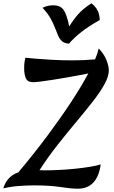

<svg xmlns="http://www.w3.org/2000/svg" viewBox="-68 -1131 691 1161"><path d="M139 -10Q99 -10 48.5 -6.5Q-2 -3 -48 8Q-45 -3 -36.5 -21Q-28 -39 -9 -58Q10 -77 43 -89Q138 -202 218.5 -310Q299 -418 362 -514Q425 -610 466 -687Q444 -682 408 -675.5Q372 -669 330 -661.5Q288 -654 248.5 -648Q209 -642 178 -638Q147 -634 134 -634Q98 -634 88 -658.5Q78 -683 78 -717Q78 -741 80.5 -757Q83 -773 86 -782Q100 -780 142.5 -776.5Q185 -773 244 -769.5Q303 -766 369 -766Q404 -766 439.5 -767.5Q475 -769 507 -772Q523 -810 529 -838Q563 -802 576.5 -766Q590 -730 590 -706Q590 -669 563.5 -621Q537 -573 492 -515.5Q447 -458 392 -392.5Q337 -327 279.5 -254Q222 -181 171 -102Q177 -102 184.5 -101.5Q192 -101 202 -101Q245 -101 293.5 -103.5Q342 -106 389.5 -111Q437 -116 477 -122.5Q517 -129 541 -137Q521 10 402 10Q362 10 297.5 0Q233 -10 139 -10ZM485 -1111Q492 -1106 503.5 -1094.5Q515 -1083 524.5 -1062.5Q534 -1042 535 -1010Q468 -972 424.5 -938Q381 -904 349 -867Q322 -869 307.5 -881.5Q293 -894 284 -914.5Q275 -935 265 -961.5Q255 -988 238 -1019Q221 -1050 189 -1084Q208 -1093 223.5 -1096Q239 -1099 256 -1099Q296 -1099 315.5 -1072.5Q335 -1046 351 -971Q373 -1008 402.5 -1042.5Q432 -1077 485 -1111Z"/></svg>

Font: Merienda SemiBold
Style: Regular
Weight: 600
Designer: Eduardo Rodriguez Tunni
Foundry: Eduardo Rodriguez Tunni
Version: Version 2.001; ttfautohint (v1.8.4.7-5d5b)